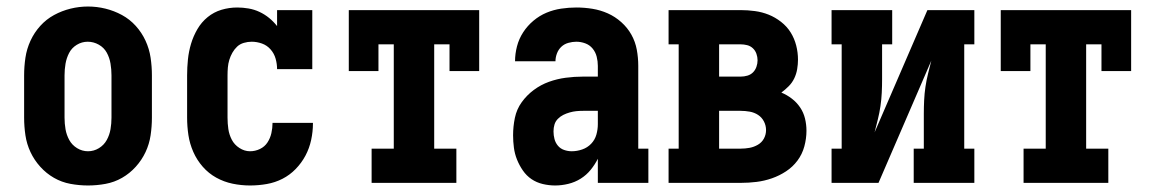

<svg xmlns="http://www.w3.org/2000/svg" viewBox="-20 -561 3540 589"><path d="M250 8Q223 8 196 3Q169 -2 145.5 -15.5Q122 -29 103.5 -49.5Q85 -70 73.5 -94.5Q62 -119 58 -146Q54 -173 54 -200V-330Q54 -357 58 -384Q62 -411 73.5 -436Q85 -461 103.5 -481.5Q122 -502 146 -515Q170 -528 196.5 -534.5Q223 -541 250 -541Q277 -541 303.5 -534.5Q330 -528 354 -515Q378 -502 396.5 -481.5Q415 -461 426.5 -436Q438 -411 442 -384Q446 -357 446 -330V-200Q446 -173 442 -146Q438 -119 426.5 -94.5Q415 -70 396.5 -49.5Q378 -29 354.5 -15.5Q331 -2 304 3Q277 8 250 8ZM250 -97Q268 -97 283.5 -106.5Q299 -116 307.5 -131.5Q316 -147 319 -164.5Q322 -182 322 -200V-330Q322 -348 319 -366Q316 -384 307.5 -399.5Q299 -415 283 -424Q267 -433 249 -433Q231 -433 215.5 -423.5Q200 -414 192 -398.5Q184 -383 181 -365.5Q178 -348 178 -330V-200Q178 -182 181 -164.5Q184 -147 192.5 -131.5Q201 -116 216.5 -106.5Q232 -97 250 -97Z M747 8Q720 8 693.5 2.5Q667 -3 643.5 -16Q620 -29 602 -49.5Q584 -70 573 -95Q562 -120 558 -146.5Q554 -173 554 -200V-330Q554 -354 556.5 -378.5Q559 -403 566 -426.5Q573 -450 585.5 -471.5Q598 -493 617 -508.5Q636 -524 659.5 -531Q683 -538 708 -538Q725 -538 742.5 -535Q760 -532 776 -524.5Q792 -517 805.5 -506Q819 -495 830 -481V-530H938V-349H830Q830 -365 825.5 -381Q821 -397 810 -409.5Q799 -422 783.5 -427.5Q768 -433 752 -433Q740 -433 728 -429.5Q716 -426 707.5 -418Q699 -410 693 -399.5Q687 -389 683.5 -377.5Q680 -366 679 -354Q678 -342 678 -330V-200Q678 -182 680.5 -165Q683 -148 691 -132.5Q699 -117 714.5 -107Q730 -97 747 -97Q763 -97 777.5 -104Q792 -111 800.5 -124Q809 -137 812.5 -152.5Q816 -168 816 -183Q816 -183 816 -183.5Q816 -184 816 -184H940Q940 -184 940 -183.5Q940 -183 940 -182Q940 -157 934.5 -131.5Q929 -106 917 -83.5Q905 -61 887 -42.5Q869 -24 846.5 -12.5Q824 -1 798.5 3.5Q773 8 747 8Z M1120 0V-105H1188V-425H1141V-343H1050V-530H1450V-343H1359V-425H1312V-105H1380V0Z M1683 8Q1664 8 1645 3.5Q1626 -1 1610.5 -11.5Q1595 -22 1584 -38Q1573 -54 1566 -71.5Q1559 -89 1556.5 -108Q1554 -127 1554 -146Q1554 -173 1559.5 -199.5Q1565 -226 1580.5 -247.5Q1596 -269 1617.5 -285Q1639 -301 1664 -310Q1689 -319 1715.5 -322.5Q1742 -326 1769 -326H1814V-359Q1814 -373 1810.5 -387Q1807 -401 1798 -412Q1789 -423 1775.5 -428Q1762 -433 1748 -433Q1736 -433 1723.5 -429.5Q1711 -426 1702 -417.5Q1693 -409 1688.5 -397Q1684 -385 1684 -373H1560Q1560 -396 1566 -419Q1572 -442 1585 -462Q1598 -482 1616.5 -497.5Q1635 -513 1656.5 -522Q1678 -531 1701.5 -534.5Q1725 -538 1748 -538Q1773 -538 1797.5 -534Q1822 -530 1844.5 -520Q1867 -510 1886 -493Q1905 -476 1917 -454.5Q1929 -433 1933.5 -408.5Q1938 -384 1938 -359V-105H1969V0H1814V-74Q1805 -56 1792 -40Q1779 -24 1761.5 -13Q1744 -2 1723.5 3Q1703 8 1683 8ZM1734 -97Q1750 -97 1766 -102.5Q1782 -108 1793.5 -120Q1805 -132 1809.5 -148Q1814 -164 1814 -180V-221H1769Q1758 -221 1748 -220Q1738 -219 1727.5 -216Q1717 -213 1708 -208.5Q1699 -204 1691.5 -196.5Q1684 -189 1681 -179Q1678 -169 1678 -158Q1678 -146 1681 -134.5Q1684 -123 1691.5 -114Q1699 -105 1710.5 -101Q1722 -97 1734 -97Z M2031 0V-105H2062V-425H2031V-530H2252Q2274 -530 2296 -527Q2318 -524 2338 -516Q2358 -508 2376 -494Q2394 -480 2405.5 -461.5Q2417 -443 2422.5 -421.5Q2428 -400 2428 -378Q2428 -364 2425.5 -349Q2423 -334 2416.5 -320.5Q2410 -307 2399.5 -296.5Q2389 -286 2377 -277Q2394 -270 2409 -258.5Q2424 -247 2434.5 -231.5Q2445 -216 2449.5 -197.5Q2454 -179 2454 -160Q2454 -136 2447.5 -112Q2441 -88 2426.5 -68.5Q2412 -49 2391.5 -35.5Q2371 -22 2348 -14Q2325 -6 2301 -3Q2277 0 2252 0ZM2186 -326H2252Q2263 -326 2273 -329Q2283 -332 2290 -339Q2297 -346 2300.5 -356Q2304 -366 2304 -376Q2304 -386 2300.5 -396Q2297 -406 2289.5 -413Q2282 -420 2272 -422.5Q2262 -425 2252 -425H2186ZM2186 -105H2252Q2266 -105 2279.5 -107.5Q2293 -110 2305 -117Q2317 -124 2323.5 -136Q2330 -148 2330 -162Q2330 -176 2323.5 -188.5Q2317 -201 2305.5 -208.5Q2294 -216 2280 -218.5Q2266 -221 2252 -221H2186Z M2531 0V-105H2562V-425H2531V-530H2717V-425H2686V-318Q2686 -297 2685 -276.5Q2684 -256 2681 -235.5Q2678 -215 2673 -195Q2668 -175 2663 -155L2825 -530H2969V-425H2938V-105H2969V0H2783V-105H2814V-212Q2814 -233 2815 -253.5Q2816 -274 2819 -294.5Q2822 -315 2827 -335Q2832 -355 2837 -375L2675 0Z M3120 0V-105H3188V-425H3141V-343H3050V-530H3450V-343H3359V-425H3312V-105H3380V0Z"/></svg>

Font: Iosevka Slab Extrabold
Style: Regular
Weight: 800
Monospace: yes
Designer: Belleve Invis
Foundry: Belleve Invis
Version: Version 11.1.1; ttfautohint (v1.8.3)